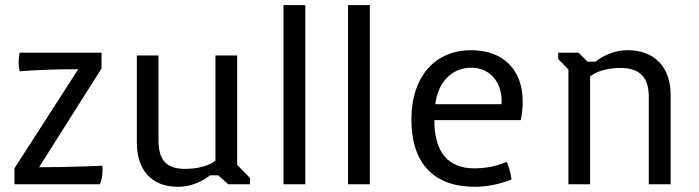

<svg xmlns="http://www.w3.org/2000/svg" viewBox="-20 -714 2707 744"><path d="M36.1 0H367.2C381.3 -32.7 376.5 -71.8 376.5 -71.8C376.5 -71.8 248.5 -65.9 131.3 -65.9L373.5 -448.7V-509.8H56.2C56.2 -509.8 47.4 -473.1 56.2 -437.5C56.2 -437.5 134.8 -445.8 283.2 -445.8L36.1 -62Z M510.3 -161.6C510.3 -57.6 564.5 9.8 669.4 9.8C743.7 9.8 793.9 -34.7 793.9 -34.7H825.2L864.7 0H948.7V-24.4L898.9 -75.2V-499H814.9V-91.8C814.9 -91.8 780.3 -59.6 697.3 -59.6C623 -59.6 594.2 -95.2 594.2 -170.9V-499H510.3Z M1078.6 0H1163.1V-694.3H1078.6Z M1328.6 0H1413.1V-694.3H1328.6Z M1574.2 -250.5C1574.2 -78.1 1664.1 9.8 1819.3 9.8C1901.4 9.8 1961.9 -19 1961.9 -19C1961.9 -19 1959.5 -50.3 1943.4 -86.9C1943.4 -86.9 1891.6 -61.5 1819.3 -61.5C1715.8 -61.5 1663.1 -124.5 1663.1 -248.5H1997.6C1997.6 -248.5 2005.4 -275.4 2005.4 -321.3C2005.4 -442.9 1930.7 -519.5 1805.7 -519.5C1669.9 -519.5 1574.2 -422.4 1574.2 -250.5ZM1667 -310.1C1676.3 -395 1731.4 -451.7 1805.7 -451.7C1883.3 -451.7 1929.2 -388.2 1923.3 -310.1Z M2182.6 0H2266.6V-417.5C2266.6 -417.5 2301.3 -450.7 2384.8 -450.7C2458.5 -450.7 2494.1 -414.6 2494.1 -338.4V0H2578.6V-348.6C2578.6 -452.6 2517.1 -519.5 2412.1 -519.5C2337.9 -519.5 2287.6 -475.1 2287.6 -475.1H2256.3L2222.2 -509.8H2143.1V-485.4L2182.6 -444.8Z"/></svg>

Font: Basic
Style: Regular
Weight: 400
Designer: Magnus Gaarde
Foundry: Magnus Gaarde
Version: Version 1.001